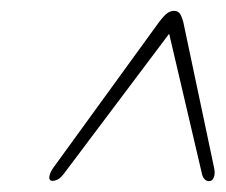

<svg xmlns="http://www.w3.org/2000/svg" viewBox="-20 -731 415 353"><path d="M373.5 -423Q376 -412.5 373.2 -405.2Q370.5 -398 364.5 -398Q355 -398 351.5 -410.5L291 -669L97 -411Q91 -403.5 86 -401Q81 -398.5 77 -398.5Q69.5 -398.5 70.8 -406.8Q72 -415 80.5 -426L272.5 -690.5Q282 -703 287.8 -707Q293.5 -711 300 -711Q306 -711 309.8 -707Q313.5 -703 317 -690.5Z"/></svg>

Font: Fraunces 144pt Soft Light
Style: Italic
Weight: 300
Italic angle: -16°
Version: Version 1.000;[b76b70a41]